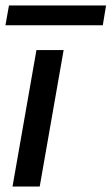

<svg xmlns="http://www.w3.org/2000/svg" viewBox="-21 -686 410 706"><path d="M25 0 113 -502H213L125 0ZM-1 -593 12 -666H369L357 -593Z"/></svg>

Font: DM Sans 16pt Medium
Style: Italic
Weight: 500
Italic angle: -10°
Version: Version 4.004;gftools[0.9.30]